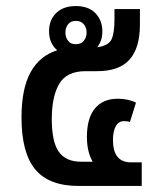

<svg xmlns="http://www.w3.org/2000/svg" viewBox="-20 -614 539 634"><path d="M239 0Q142 0 96.5 -54.5Q51 -109 51 -226Q51 -321 81 -375.5Q111 -430 169 -448Q157 -458 149.5 -473.5Q142 -489 142 -511Q142 -548 165.5 -571Q189 -594 230 -594Q273 -594 295.5 -570Q318 -546 318 -511Q318 -494 313.5 -481Q309 -468 301 -458Q338 -463 348 -483.5Q358 -504 358 -551V-584H442V-532Q442 -456 408 -417.5Q374 -379 301 -379H263Q200 -379 175.5 -337Q151 -295 151 -221Q151 -146 174 -113Q197 -80 248 -80H286Q267 -113 267 -162Q267 -224 293.5 -256Q320 -288 369 -288Q386 -288 402 -284.5Q418 -281 429 -275L409 -211Q405 -213 399 -213.5Q393 -214 389 -214Q372 -214 362.5 -197.5Q353 -181 353 -152Q353 -78 412 -78H448V0ZM230 -468Q248 -468 257 -479.5Q266 -491 266 -507Q266 -522 257 -533.5Q248 -545 230 -545Q213 -545 204.5 -533.5Q196 -522 196 -507Q196 -491 204.5 -479.5Q213 -468 230 -468Z"/></svg>

Font: Noto Sans Thai UI SemCond Med
Style: Regular
Weight: 500
Width: 4
Designer: Monotype Design Team
Foundry: Monotype Imaging Inc.
Version: Version 2.000; ttfautohint (v1.8.4.7-5d5b)